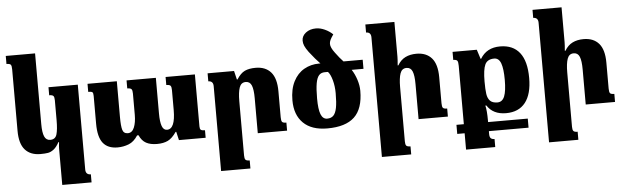

<svg xmlns="http://www.w3.org/2000/svg" viewBox="-58 -986 4791 1475"><g transform="rotate(-5 2338.0 -249.0)"><path d="M368 -13Q368 -29 372 -65H367Q347 -28 325 -11Q303 6 281 10Q259 14 222 14Q145 14 103.5 -33Q62 -80 62 -179V-653Q62 -680 55 -689Q48 -698 22 -698V-760H248V-214Q248 -150 261.5 -119Q275 -88 307 -88Q346 -88 357 -125Q368 -162 368 -234V-388Q368 -412 360.5 -421Q353 -430 328 -430V-492H554V162Q554 203 594 203V265H368Z M1457 -492V-91Q1457 -72 1464.5 -65Q1472 -58 1497 -58V0H1291L1276 -65H1271Q1239 -18 1205 -1.5Q1171 15 1121 15Q1070 15 1037 -3Q1004 -21 985 -64H974Q944 -17 903 -1Q862 15 817 15Q742 15 705 -31.5Q668 -78 668 -181V-395Q668 -418 661 -424Q654 -430 629 -430V-492H855V-217Q855 -146 864 -116.5Q873 -87 905 -87Q938 -87 954 -125.5Q970 -164 970 -223V-387Q970 -412 962.5 -421Q955 -430 930 -430V-492H1156V-217Q1156 -153 1168 -120Q1180 -87 1207 -87Q1271 -87 1271 -234V-387Q1271 -411 1264 -420.5Q1257 -430 1231 -430V-492Z M2125 0H1899V-270Q1899 -337 1886 -368.5Q1873 -400 1841 -400Q1805 -400 1792 -363Q1779 -326 1779 -258V161Q1779 185 1786.5 194Q1794 203 1819 203V265H1593V-389Q1593 -430 1555 -430V-492H1759L1775 -425H1780Q1809 -471 1842 -486.5Q1875 -502 1926 -502Q2002 -502 2043.5 -454.5Q2085 -407 2085 -307V-107Q2085 -80 2092 -71Q2099 -62 2125 -62Z M2751 -422H2660Q2683 -387 2697.5 -342Q2712 -297 2712 -256Q2712 -118 2644 -54Q2576 10 2435 10Q2314 10 2250 -53Q2186 -116 2186 -228Q2186 -314 2216.5 -373.5Q2247 -433 2299 -462.5Q2351 -492 2414 -492H2425Q2391 -526 2343 -588Q2321 -618 2312.5 -638Q2304 -658 2304 -678Q2304 -714 2335.5 -738.5Q2367 -763 2414 -763Q2447 -763 2482 -747Q2517 -731 2543 -706Q2525 -680 2518 -665Q2511 -650 2511 -635Q2511 -607 2543 -565Q2575 -521 2603 -492H2751ZM2522 -254Q2522 -308 2509 -355Q2496 -402 2477 -422H2453Q2424 -422 2407.5 -403.5Q2391 -385 2383.5 -343Q2376 -301 2376 -227Q2376 -142 2391.5 -103.5Q2407 -65 2440 -65Q2471 -65 2488.5 -83Q2506 -101 2514 -141.5Q2522 -182 2522 -254Z M3365 0H3139V-270Q3139 -337 3126 -368.5Q3113 -400 3081 -400Q3045 -400 3032 -363Q3019 -326 3019 -258V161Q3019 185 3026.5 194Q3034 203 3059 203V265H2833V-657Q2833 -698 2795 -698V-760H3019V-491Q3019 -471 3015 -425H3020Q3044 -466 3080.5 -484Q3117 -502 3166 -502Q3242 -502 3283.5 -454.5Q3325 -407 3325 -307V-107Q3325 -80 3332 -71Q3339 -62 3365 -62Z M3669 69H3975V139H3669V162Q3669 185 3678.5 194Q3688 203 3707 203V265H3482V139H3425V69H3482V-381Q3482 -411 3475 -420.5Q3468 -430 3444 -430V-492H3631L3654 -420H3658Q3707 -502 3811 -502Q3910 -502 3961.5 -436.5Q4013 -371 4013 -241Q4013 -117 3962 -52Q3911 13 3813 13Q3713 13 3667 -59H3659Q3669 -22 3669 59ZM3669 -244Q3669 -182 3674 -147.5Q3679 -113 3697.5 -94Q3716 -75 3754 -75Q3792 -75 3808.5 -116Q3825 -157 3825 -243Q3825 -328 3809.5 -370.5Q3794 -413 3758 -413Q3705 -413 3687 -374Q3669 -335 3669 -244Z M4654 0H4428V-270Q4428 -337 4415 -368.5Q4402 -400 4370 -400Q4334 -400 4321 -363Q4308 -326 4308 -258V161Q4308 185 4315.5 194Q4323 203 4348 203V265H4122V-657Q4122 -698 4084 -698V-760H4308V-491Q4308 -471 4304 -425H4309Q4333 -466 4369.5 -484Q4406 -502 4455 -502Q4531 -502 4572.5 -454.5Q4614 -407 4614 -307V-107Q4614 -80 4621 -71Q4628 -62 4654 -62Z"/></g></svg>

Font: Noto Serif Armenian Black
Style: Regular
Weight: 900
Designer: Monotype Design team
Foundry: Monotype Imaging Inc.
Version: Version 1.000